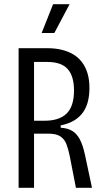

<svg xmlns="http://www.w3.org/2000/svg" viewBox="-20 -888 493 908"><path d="M68 0V-660H206Q240 -660 270 -653Q300 -646 324.5 -632Q349 -618 366.5 -595.5Q384 -573 393.5 -542.5Q403 -512 403 -471Q403 -440 396.5 -411.5Q390 -383 374.5 -359.5Q359 -336 332.5 -319.5Q306 -303 267 -295V-284Q300 -282 321.5 -269Q343 -256 357.5 -229Q372 -202 382 -155L415 0H339L309 -154Q303 -183 294 -206.5Q285 -230 265.5 -243Q246 -256 208 -256H141V0ZM141 -317H190Q261 -317 295.5 -351.5Q330 -386 330 -460Q330 -528 300 -561.5Q270 -595 204 -595H141ZM237 -732H177L231 -868H309Z"/></svg>

Font: Bricolage Grotesque 24pt Condensed Light
Style: Regular
Weight: 300
Width: 3
Designer: Mathieu Triay
Foundry: Atelier Triay
Version: Version 1.001;gftools[0.9.33.dev8+g029e19f]